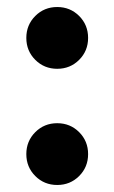

<svg xmlns="http://www.w3.org/2000/svg" viewBox="-20 -527 326 547"><path d="M205.5 -150.5Q231 -125 231 -88Q231 -51 205.5 -25.5Q180 0 143 0Q106 0 80.5 -25.5Q55 -51 55 -88Q55 -125 80.5 -150.5Q106 -176 143 -176Q180 -176 205.5 -150.5ZM205.5 -481.5Q231 -456 231 -419Q231 -382 205.5 -356.5Q180 -331 143 -331Q106 -331 80.5 -356.5Q55 -382 55 -419Q55 -456 80.5 -481.5Q106 -507 143 -507Q180 -507 205.5 -481.5Z"/></svg>

Font: Hind Vadodara
Style: Bold
Weight: 700
Designer: Hitesh Malaviya
Foundry: Indian Type Foundry
Version: Version 0.702;PS 1.0;hotconv 1.0.81;makeotf.lib2.5.63406